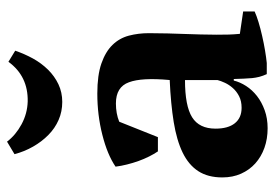

<svg xmlns="http://www.w3.org/2000/svg" viewBox="-136 -626 773 540"><g transform="rotate(-90 250.0 -355.5)"><path d="M422.9 -132.3Q422.9 -112.3 423.3 -97.7Q423.8 -83 425.3 -66.9L488.3 -57.6V-25.4Q476.6 -20 458.3 -14.4Q439.9 -8.8 419.4 -4.2Q398.9 0.5 378.7 3.9Q358.4 7.3 343.3 8.8H312Q307.1 -2 304.4 -12.2Q301.8 -22.5 300.8 -32.7Q299.8 -43.5 299.3 -56.2Q298.8 -68.8 298.3 -84H293.9Q289.6 -66.4 278.6 -49.3Q267.6 -32.2 250.5 -18.8Q233.4 -5.4 210.4 2.9Q187.5 11.2 159.7 11.2Q129.9 11.2 104.7 2.2Q79.6 -6.8 61 -23.4Q42.5 -40 32 -63.5Q21.5 -86.9 21.5 -116.2Q21.5 -156.7 39.1 -183.8Q56.6 -210.9 91.3 -227.8Q126 -244.6 177 -252.9Q228 -261.2 295.4 -264.2Q302.7 -342.8 289.1 -378.9Q275.9 -415.5 229.5 -415.5Q201.2 -415.5 178.2 -406.2L134.8 -297.4H94.7Q87.4 -308.1 80.3 -322.3Q73.2 -336.4 67.6 -352.1Q62 -367.7 57.9 -384.3Q53.7 -400.9 51.8 -416.5Q85.4 -439.5 141.1 -453.6Q196.8 -467.8 257.3 -467.8Q309.1 -467.8 342 -456.3Q375 -444.8 394 -425.3Q413.1 -405.8 420.2 -379.2Q427.2 -352.5 427.2 -322.8Q427.2 -294.9 426.5 -270.5Q425.8 -246.1 425 -223.1Q424.3 -200.2 423.6 -178Q422.9 -155.8 422.9 -132.3ZM217.3 -62Q236.3 -62 250 -69.1Q263.7 -76.2 272.9 -86.7Q282.2 -97.2 287.6 -108.9Q293 -120.6 295.4 -129.9V-221.2Q222.7 -221.2 190.7 -201.2Q158.7 -181.2 158.7 -135.3Q158.7 -100.1 173.8 -81.1Q189 -62 217.3 -62ZM377.9 -698.7Q369.1 -672.9 356 -648.9Q342.8 -625 324.5 -606.4Q306.2 -587.9 283.4 -577.1Q260.7 -566.4 233.9 -566.4Q206.5 -566.4 183.1 -576.7Q159.7 -586.9 140.9 -605.5Q122.1 -624 108.2 -648.4Q94.2 -672.9 86.9 -700.7L122.1 -721.7Q140.6 -697.3 170.9 -680.9Q201.2 -664.6 234.9 -663.6Q306.2 -662.1 346.7 -717.8Z"/></g></svg>

Font: PT Astra Serif
Style: Bold
Weight: 700
Designer: A.Korolkova, I. Chaeva
Foundry: ParaType Ltd
Version: Version 1.002